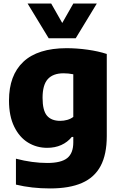

<svg xmlns="http://www.w3.org/2000/svg" viewBox="-20 -828 673 1078"><path d="M69.5 208.5V63Q161 87 245.5 87Q323 87 357.2 59.8Q391.5 32.5 391.5 -28.5V-59H383Q359 -29.5 324 -13.8Q289 2 244.5 2Q186 2 137.5 -27.5Q89 -57 59.8 -116.8Q30.5 -176.5 30.5 -263.5Q30.5 -405.5 111.2 -481.2Q192 -557 353.5 -557.5Q411 -557.5 471.8 -549Q532.5 -540.5 579.5 -525V-64Q579.5 39 545 103.8Q510.5 168.5 440.2 199.2Q370 230 261 230Q157.5 230 69.5 208.5ZM391.5 -171.5V-411Q364 -416.5 337 -416.5Q278 -416.5 248.5 -384Q219 -351.5 219 -279Q219 -207.5 243.8 -178.5Q268.5 -149.5 318 -149.5Q338.5 -149.5 357.8 -155Q377 -160.5 391.5 -171.5ZM391.5 -808H523.5L405 -613H253.5L135 -808H267.5L329.5 -699Z"/></svg>

Font: Encode Sans ExtraBold
Style: Regular
Weight: 800
Designer: Multiple Designers
Foundry: Impallari Type
Version: Version 2.000